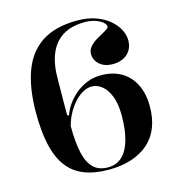

<svg xmlns="http://www.w3.org/2000/svg" viewBox="-109 -819 869 930"><g transform="rotate(-15 325.5 -354.0)"><path d="M361 -723Q412 -723 452 -709Q492 -695 519.5 -672Q547 -649 561.5 -621.5Q576 -594 576 -566Q576 -539 563.5 -518Q551 -497 528 -485.5Q505 -474 475 -474Q445 -474 424.5 -485Q404 -496 394 -513Q384 -530 384 -548Q384 -564 392 -576.5Q400 -589 412.5 -599Q425 -609 439.5 -617Q454 -625 466.5 -632Q479 -639 487.5 -645Q496 -651 496 -657Q496 -665 488.5 -673.5Q481 -682 467 -689.5Q453 -697 435 -701.5Q417 -706 395 -706Q302 -706 253 -654Q204 -602 198 -503Q197 -486 197 -459Q197 -432 196.5 -401.5Q196 -371 196 -342.5Q196 -314 196 -293L204 -288Q213 -316 231.5 -342Q250 -368 275.5 -389.5Q301 -411 333 -424Q365 -437 404 -437Q462 -437 504.5 -412.5Q547 -388 570.5 -341.5Q594 -295 594 -230Q594 -171 576 -125.5Q558 -80 523 -49Q488 -18 437.5 -1.5Q387 15 323 15Q252 15 200.5 -5.5Q149 -26 116.5 -69Q84 -112 68.5 -179.5Q53 -247 53 -342Q53 -463 84 -548.5Q115 -634 183 -678.5Q251 -723 361 -723ZM346 -396Q326 -396 305 -385.5Q284 -375 263.5 -354Q243 -333 226 -303.5Q209 -274 199 -237Q199 -153 211.5 -100Q224 -47 251 -22Q278 3 323 3Q365 3 393.5 -23.5Q422 -50 436.5 -101Q451 -152 451 -224Q451 -279 437 -317Q423 -355 399 -375.5Q375 -396 346 -396Z"/></g></svg>

Font: Kalnia Thin Medium
Style: Regular
Weight: 500
Version: Version 1.105